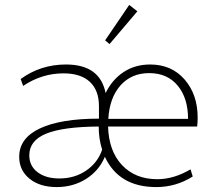

<svg xmlns="http://www.w3.org/2000/svg" viewBox="-20 -750 882 780"><path d="M425 -571 407 -586 505 -730 538 -704ZM210 10Q142 10 100 -24Q58 -58 58 -113Q58 -189 142.5 -228.5Q227 -268 382 -268V-319Q382 -383 345 -417.5Q308 -452 238 -452Q150 -452 74 -401L64 -429Q145 -488 248 -488Q386 -488 409 -372Q436 -427 482.5 -457.5Q529 -488 590 -488Q677 -488 730 -427Q783 -366 783 -272Q783 -254 781 -236H419Q422 -136 476 -79Q530 -22 619 -22Q686 -22 754 -62L763 -33Q695 10 615 10Q463 10 406 -113Q382 -56 329.5 -23Q277 10 210 10ZM586 -453Q514 -453 469.5 -403Q425 -353 420 -267H744Q744 -351 702 -402Q660 -453 586 -453ZM99 -119Q99 -76 132.5 -50.5Q166 -25 221 -25Q283 -25 330 -57Q377 -89 395 -142Q381 -186 381 -236Q236 -235 167.5 -207Q99 -179 99 -119Z"/></svg>

Font: Cantarell Light
Style: Regular
Weight: 300
Designer: Dave Crossland, Nikolaus Waxweiler, Florian Fecher, Jacques Le Bailly, Eben Sorkin, Alexei Vanyashin, Alexios Zavras, Em
Version: Version 0.303